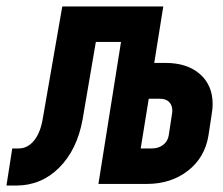

<svg xmlns="http://www.w3.org/2000/svg" viewBox="-71 -570 691 595"><path d="M-51 5 -33 -110H-13Q15 -110 35 -135Q55 -160 62 -205L122 -550H435L407 -375H442Q509 -375 548.5 -340.5Q588 -306 588 -247Q588 -233 585 -216L575 -150Q564 -82 511.5 -41Q459 0 384 0H234L304 -440H226L185 -200Q168 -106 112.5 -50.5Q57 5 -21 5ZM400 -110Q420 -110 434.5 -121Q449 -132 452 -151L462 -217Q463 -221 463 -227Q463 -244 453 -254Q443 -264 425 -264H390L365 -110Z"/></svg>

Font: JetBrains Mono Extra Bold
Style: Italic
Weight: 800
Italic angle: -9°
Monospace: yes
Designer: Philipp Nurullin, Konstantin Bulenkov
Foundry: JetBrains
Version: 2.002